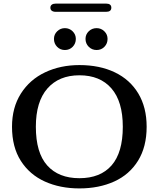

<svg xmlns="http://www.w3.org/2000/svg" viewBox="-20 -1041 885 1071"><path d="M47 -334Q47 -441 96.5 -519Q146 -597 231.5 -637.5Q317 -678 423 -678Q536 -678 620.5 -637.5Q705 -597 751.5 -519.5Q798 -442 798 -334Q798 -222 750 -144.5Q702 -67 617 -28.5Q532 10 423 10Q315 10 230 -28.5Q145 -67 96 -144Q47 -221 47 -334ZM423 -47Q540 -47 602.5 -118.5Q665 -190 665 -334Q665 -475 601.5 -548Q538 -621 423 -621Q309 -621 244.5 -547.5Q180 -474 180 -334Q180 -189 243.5 -118Q307 -47 423 -47ZM281 -824Q281 -849 299 -866.5Q317 -884 342 -884Q367 -884 385 -866.5Q403 -849 403 -824Q403 -798 385.5 -780Q368 -762 342 -762Q316 -762 298.5 -780Q281 -798 281 -824ZM519 -884Q544 -884 562 -866.5Q580 -849 580 -824Q580 -798 562.5 -780Q545 -762 519 -762Q493 -762 475 -780Q457 -798 457 -824Q457 -849 475 -866.5Q493 -884 519 -884ZM261 -998Q261 -1009 269 -1015Q277 -1021 292 -1021H571Q601 -1021 601 -998Q601 -975 571 -975H292Q277 -975 269 -981Q261 -987 261 -998Z"/></svg>

Font: Raigarh Medium
Style: Regular
Weight: 500
Designer: jaikishan Patel
Foundry: MagicType
Version: Version 1.000